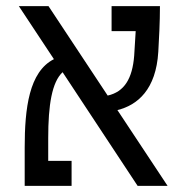

<svg xmlns="http://www.w3.org/2000/svg" viewBox="-20 -606 626 626"><path d="M428.7 0H526.4L362.8 -247.1C428.7 -263.2 488.8 -314.5 496.1 -437C498.5 -478 501.5 -534.2 501.5 -585.9H343.8V-504.4H422.4C420.9 -477.1 418.9 -450.2 417.5 -424.3C411.6 -349.6 385.3 -306.6 331.1 -294.4L138.2 -585.9H41.5L155.8 -413.1C74.7 -372.1 60.5 -252.9 60.5 -124.5V0H213.4V-81.5H137.2V-155.8C137.2 -264.2 149.4 -338.4 184.1 -370.6Z"/></svg>

Font: Cascadia Code SemiLight
Style: Regular
Weight: 350
Monospace: yes
Designer: Aaron Bell
Foundry: Saja Typeworks
Version: Version 2404.023